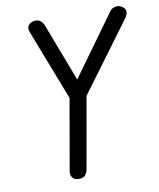

<svg xmlns="http://www.w3.org/2000/svg" viewBox="-86 -839 750 908"><g transform="rotate(-10 289.0 -385.5)"><path d="M219 1Q199 1 189 -11.5Q179 -24 182 -41L242 -384L113 -717Q110 -726 108.5 -730.5Q107 -735 107 -741Q107 -754 119 -763Q131 -772 146 -772Q162 -772 171 -764.5Q180 -757 186 -744L304 -434L275 -439L503 -754Q510 -764 519.5 -768Q529 -772 540 -772Q552 -772 565 -762.5Q578 -753 578 -739Q578 -726 567 -710L323 -380L262 -36Q260 -24 251.5 -11.5Q243 1 219 1Z"/></g></svg>

Font: Edu VIC WA NT Beginner Medium
Style: Regular
Weight: 500
Designer: Tina and Corey Anderson
Foundry: Google for Education
Version: Version 1.003